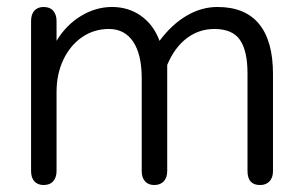

<svg xmlns="http://www.w3.org/2000/svg" viewBox="-20 -520 865 550"><path d="M69 -30V-460Q69 -479 78.5 -489.5Q88 -500 105 -500Q123 -500 132.5 -489Q142 -478 142 -460V-403Q169 -448 211.5 -474Q254 -500 301 -500Q348 -500 384 -474.5Q420 -449 437 -403Q472 -450 514.5 -475Q557 -500 603 -500Q682 -500 722 -451.5Q762 -403 762 -308V-30Q762 -11 752 -0.5Q742 10 725 10Q689 10 689 -30V-310Q689 -374 667.5 -405.5Q646 -437 594 -437Q550 -437 515 -410.5Q480 -384 459 -334V-30Q459 -11 449 -0.5Q439 10 422 10Q405 10 395.5 -0.5Q386 -11 386 -30V-295Q386 -364 361.5 -400.5Q337 -437 292 -437Q249 -437 215 -413.5Q181 -390 161.5 -349Q142 -308 142 -256V-30Q142 -12 132.5 -1Q123 10 105 10Q88 10 78.5 -0.5Q69 -11 69 -30Z"/></svg>

Font: Kodchasan
Style: Regular
Weight: 400
Version: Version 1.000; ttfautohint (v1.6)